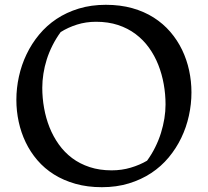

<svg xmlns="http://www.w3.org/2000/svg" viewBox="-20 -777 873 807"><path d="M48.8 -357.4Q48.8 -406.7 59.6 -455.6Q70.3 -504.4 91.6 -548.8Q112.8 -593.3 144.3 -631.3Q175.8 -669.4 217.5 -697.3Q259.3 -725.1 311.3 -741Q363.3 -756.8 424.8 -756.8Q485.4 -756.8 535.9 -742.7Q586.4 -728.5 626.2 -703.1Q666 -677.7 695.8 -643.1Q725.6 -608.4 745.4 -567.4Q765.1 -526.4 774.9 -481Q784.7 -435.5 784.7 -388.7Q784.7 -339.4 773.9 -290.5Q763.2 -241.7 741.9 -197.5Q720.7 -153.3 689 -115.2Q657.2 -77.1 615.5 -49.6Q573.7 -22 521.7 -6.1Q469.7 9.8 408.2 9.8Q347.7 9.8 297.4 -4.4Q247.1 -18.6 207 -43.7Q167 -68.8 137.2 -103.5Q107.4 -138.2 87.9 -179Q68.4 -219.7 58.6 -265.1Q48.8 -310.5 48.8 -357.4ZM157.7 -408.2Q157.7 -365.2 165.3 -322.8Q172.9 -280.3 188.2 -241.7Q203.6 -203.1 227.3 -169.9Q251 -136.7 283.2 -112.5Q315.4 -88.4 356.9 -74.7Q398.4 -61 449.2 -61Q491.7 -61 529.5 -72.3Q567.4 -83.5 598.1 -101.6Q617.7 -128.4 632.3 -158Q647 -187.5 656.5 -218Q666 -248.5 670.9 -278.8Q675.8 -309.1 675.8 -337.9Q675.8 -380.9 668.2 -423.3Q660.6 -465.8 645.3 -504.6Q629.9 -543.5 606.2 -576.4Q582.5 -609.4 550 -633.8Q517.6 -658.2 476.1 -671.9Q434.6 -685.5 383.8 -685.5Q341.3 -685.5 303.5 -673.6Q265.6 -661.6 234.9 -642.1Q215.3 -615.2 200.7 -586.2Q186 -557.1 176.5 -527.1Q167 -497.1 162.4 -466.8Q157.7 -436.5 157.7 -408.2Z"/></svg>

Font: Donegal One
Style: Regular
Weight: 400
Designer: Gary Lonergan
Foundry: Sorkin Type Co.
Version: Version 1.004